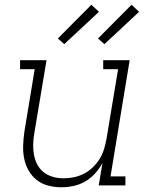

<svg xmlns="http://www.w3.org/2000/svg" viewBox="-20 -785 640 813"><path d="M240 8Q212 8 184.5 1Q157 -6 136 -22.5Q115 -39 101.5 -62.5Q88 -86 82.5 -113Q77 -140 78 -168.5Q79 -197 83 -226L127 -492H65V-530H177L125 -219Q121 -196 120.5 -173Q120 -150 124 -128.5Q128 -107 138.5 -87.5Q149 -68 166 -55Q183 -42 204.5 -36Q226 -30 249 -30Q271 -30 293 -34.5Q315 -39 335.5 -49.5Q356 -60 373 -76.5Q390 -93 402 -112.5Q414 -132 420.5 -153.5Q427 -175 431 -197L480 -492H417V-530H529L448 -38H511V0H398L414 -95Q401 -71 382.5 -50.5Q364 -30 340.5 -16.5Q317 -3 291 2.5Q265 8 240 8ZM422 -598 395 -622 537 -765 569 -735ZM252 -598 225 -622 367 -765 399 -735Z"/></svg>

Font: Iosevka Curly Slab XLtExObl
Style: Regular
Weight: 200
Width: 7
Italic angle: -9°
Monospace: yes
Designer: Belleve Invis
Foundry: Belleve Invis
Version: Version 11.0.0; ttfautohint (v1.8.3)